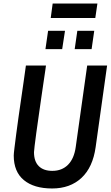

<svg xmlns="http://www.w3.org/2000/svg" viewBox="-20 -1058 632 1090"><path d="M276 12Q173 12 115.5 -35.5Q58 -83 58 -175Q58 -185 62 -217.5Q66 -250 72 -296.5Q78 -343 85.5 -395.5Q93 -448 100.5 -499.5Q108 -551 114 -593Q120 -635 123.5 -660.5Q127 -686 127 -686H241Q241 -686 237.5 -660.5Q234 -635 227.5 -593Q221 -551 214 -500.5Q207 -450 199.5 -398.5Q192 -347 186 -303Q180 -259 176.5 -229.5Q173 -200 173 -194Q173 -142 200 -115Q227 -88 277 -88Q332 -88 366.5 -123Q401 -158 410 -224L475 -686H588L523 -223Q507 -108 442.5 -48Q378 12 276 12ZM404 -779 419 -883H515L500 -779ZM238 -779 253 -883H349L333 -779ZM268 -956 279 -1038H533L521 -956Z"/></svg>

Font: Archivo Narrow SemiBold
Style: Italic
Weight: 600
Italic angle: -8°
Designer: Hector Gatti
Foundry: Omnibus-Type
Version: Version 3.002